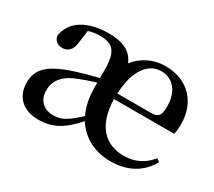

<svg xmlns="http://www.w3.org/2000/svg" viewBox="-109 -751 1089 975"><g transform="rotate(30 436.0 -263.5)"><path d="M615 16C717 16 790 -29 832 -103L814 -117C777 -70 727 -42 658 -42C552 -42 476 -112 473 -267H826C831 -284 832 -303 832 -328C832 -449 754 -543 617 -543C548 -543 486 -513 444 -460C420 -518 368 -543 285 -543C156 -543 76 -489 63 -402C68 -375 88 -360 116 -360C145 -360 171 -380 175 -427L185 -500C208 -507 229 -510 250 -510C327 -510 358 -481 358 -372V-324C317 -314 274 -302 239 -291C96 -247 47 -199 47 -119C47 -33 105 16 191 16C272 16 329 -14 401 -96C447 -22 525 16 615 16ZM474 -300C479 -440 538 -510 611 -510C681 -510 726 -455 726 -369C726 -320 715 -300 675 -300ZM389 -119C325 -59 293 -41 247 -41C191 -41 153 -75 153 -134C153 -193 188 -236 265 -265C290 -275 323 -286 358 -297V-269C358 -210 369 -160 389 -119Z"/></g></svg>

Font: GenKiMin2 TW SB
Style: Regular
Weight: 600
Version: Version 2.100;PS 2.1;hotconv 16.6.51;makeotf.lib2.5.65220 DE